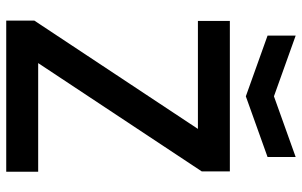

<svg xmlns="http://www.w3.org/2000/svg" viewBox="-192 -754 946 601"><g transform="rotate(90 280.5 -453.0)"><path d="M44 0V-88L383 -600H45V-700H516V-612L177 -100H517V0ZM471 -906V-818L281 -750L91 -818V-906L281 -838Z"/></g></svg>

Font: Tektur Medium
Style: Regular
Weight: 500
Designer: Adam Jagosz
Foundry: Adam Jagosz
Version: Version 1.005;gftools[0.9.30]